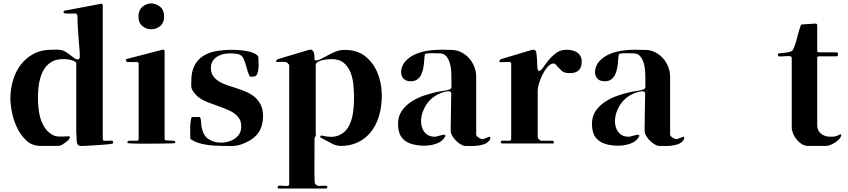

<svg xmlns="http://www.w3.org/2000/svg" viewBox="-20 -835 4893 1108"><path d="M557 -812Q562 -816 567.5 -812.5Q573 -809 573 -803V-33Q573 -23 582.5 -22.5Q592 -22 603 -23Q614 -24 623.5 -23.5Q633 -23 633 -13Q633 -7 627 -6Q623 -4 595.5 -1.5Q568 1 535.5 3Q503 5 475.5 6.5Q448 8 443 7Q434 6 429.5 0Q425 -6 423.5 -14Q422 -22 422 -30.5Q422 -39 422 -46Q422 -53 421 -59.5Q420 -66 420 -73V-467Q420 -476 410.5 -481Q401 -486 389 -489Q377 -492 364.5 -493Q352 -494 346 -494Q326 -494 306.5 -489.5Q287 -485 270 -473Q247 -457 233 -433Q219 -409 211.5 -381.5Q204 -354 201.5 -325Q199 -296 199 -270Q199 -244 201.5 -216Q204 -188 211 -161Q218 -134 231.5 -109.5Q245 -85 266 -68Q289 -49 314.5 -47.5Q340 -46 368 -48Q385 -50 383.5 -43Q382 -36 373 -25Q369 -21 363 -17Q352 -8 340 -0.5Q328 7 313 7H213Q167 7 134.5 -22Q102 -51 81 -93Q60 -135 50 -182.5Q40 -230 40 -267Q40 -321 55 -371.5Q70 -422 99.5 -461Q129 -500 173.5 -524Q218 -548 277 -548Q290 -548 302 -548.5Q314 -549 327 -547Q347 -545 366.5 -531Q386 -517 402 -505Q405 -503 409 -500Q413 -497 417 -495Q425 -491 431.5 -492.5Q438 -494 440 -503Q441 -508 440.5 -518.5Q440 -529 439.5 -540.5Q439 -552 437.5 -563.5Q436 -575 436 -581Q433 -622 430 -662.5Q427 -703 427 -744Q427 -746 425 -750Q421 -757 415 -757H358Q355 -757 352 -759Q349 -761 347.5 -764Q346 -767 346.5 -769.5Q347 -772 351 -773L557 -812Z M779 -740Q779 -777 802 -796Q825 -815 853 -815Q881 -815 904 -796Q927 -777 927 -740Q927 -703 904 -684.5Q881 -666 853 -666Q825 -666 802 -684.5Q779 -703 779 -740ZM717 -10Q712 -13 716.5 -18Q721 -23 725 -23H770Q780 -23 780 -33V-467Q780 -477 770 -477H713Q711 -479 707.5 -485.5Q704 -492 709 -494L917 -548Q930 -551 930 -538V-33Q930 -26 938 -25Q946 -24 956.5 -24Q967 -24 977 -23.5Q987 -23 991 -17Q994 -12 989 -9Q987 -8 967 -7.5Q947 -7 917.5 -6.5Q888 -6 853.5 -6Q819 -6 789.5 -6Q760 -6 739.5 -7Q719 -8 717 -9Z M1441 -393Q1434 -393 1427.5 -392.5Q1421 -392 1418 -400Q1408 -424 1401.5 -450Q1395 -476 1384 -500Q1379 -510 1369.5 -516Q1360 -522 1348.5 -524Q1337 -526 1325 -526.5Q1313 -527 1304 -527Q1285 -527 1266 -522Q1247 -517 1231.5 -507Q1216 -497 1206.5 -481Q1197 -465 1197 -444Q1197 -415 1210 -396.5Q1223 -378 1244 -365Q1265 -352 1292 -343Q1319 -334 1347.5 -325Q1376 -316 1403 -304Q1430 -292 1451 -274Q1472 -256 1485 -229.5Q1498 -203 1498 -164Q1498 -58 1402 -14Q1381 -4 1365.5 0.5Q1350 5 1336 6.5Q1322 8 1306 7.5Q1290 7 1268 7Q1247 7 1222 5.5Q1197 4 1172.5 0.5Q1148 -3 1124.5 -10.5Q1101 -18 1083 -30Q1078 -33 1078 -39Q1078 -66 1077.5 -95Q1077 -124 1083 -151Q1084 -160 1093 -160H1131Q1134 -160 1136 -155Q1138 -150 1139 -143.5Q1140 -137 1140.5 -130.5Q1141 -124 1141 -122Q1143 -90 1155.5 -64Q1168 -38 1198 -24Q1221 -13 1251 -12Q1281 -11 1308 -21Q1335 -31 1353.5 -51.5Q1372 -72 1372 -103Q1372 -119 1368.5 -133Q1365 -147 1354 -160Q1336 -182 1306 -196Q1276 -210 1243 -221.5Q1210 -233 1177.5 -245.5Q1145 -258 1121 -278Q1110 -287 1098 -303Q1086 -319 1084 -333Q1083 -341 1083.5 -350.5Q1084 -360 1084 -368Q1084 -507 1217 -538Q1230 -541 1251.5 -543.5Q1273 -546 1298 -547Q1323 -548 1350 -546.5Q1377 -545 1400.5 -541Q1424 -537 1442.5 -529.5Q1461 -522 1469 -510Q1471 -508 1471 -504Q1471 -494 1472 -475.5Q1473 -457 1471.5 -438.5Q1470 -420 1463.5 -406.5Q1457 -393 1441 -393Z M1798 -43Q1795 -40 1795 -36Q1795 -29 1795 -7Q1795 15 1795 43Q1795 71 1794.5 102.5Q1794 134 1794.5 160Q1795 186 1795.5 204Q1796 222 1797 223Q1799 225 1801.5 228Q1804 231 1806 233Q1811 238 1821.5 238Q1832 238 1842.5 237Q1853 236 1861 237Q1869 238 1869 245Q1869 253 1861 253H1590Q1582 253 1582 245Q1582 237 1592.5 236.5Q1603 236 1615.5 237.5Q1628 239 1638.5 238Q1649 237 1649 227V-456Q1649 -461 1647 -463Q1645 -465 1642.5 -468Q1640 -471 1638 -473Q1635 -476 1627 -477Q1619 -478 1609.5 -478Q1600 -478 1591 -477.5Q1582 -477 1578 -477Q1572 -477 1574 -484Q1576 -488 1578 -489Q1579 -492 1584 -494L1762 -547Q1774 -551 1781 -546Q1788 -541 1791 -532Q1794 -523 1794.5 -512.5Q1795 -502 1795 -494Q1795 -486 1802 -486Q1816 -486 1834 -495.5Q1852 -505 1873 -516.5Q1894 -528 1918 -537.5Q1942 -547 1969 -547Q2042 -547 2088 -510Q2134 -473 2157.5 -417Q2181 -361 2183 -295.5Q2185 -230 2169 -172Q2158 -132 2138 -99Q2118 -66 2090 -42.5Q2062 -19 2026 -6Q1990 7 1948 7Q1922 7 1899 -4.5Q1876 -16 1853 -29Q1848 -32 1842 -34.5Q1836 -37 1832 -40Q1827 -44 1828 -48Q1829 -52 1835 -53Q1895 -38 1932 -52.5Q1969 -67 1989 -100Q2009 -133 2016 -178Q2023 -223 2023 -270Q2023 -304 2019.5 -343.5Q2016 -383 2003 -416.5Q1990 -450 1964 -472Q1938 -494 1892 -494Q1884 -494 1869 -492.5Q1854 -491 1839 -487.5Q1824 -484 1813 -477Q1802 -470 1802 -460V-73Q1802 -68 1802.5 -64Q1803 -60 1803 -55L1798 -43Z M2656 6Q2644 2 2631 -7Q2618 -16 2607 -28Q2596 -40 2588.5 -53.5Q2581 -67 2581 -80V-100L2584 -296Q2584 -304 2576 -307Q2570 -309 2561 -308Q2552 -307 2542.5 -304Q2533 -301 2524 -298Q2515 -295 2510 -292Q2449 -262 2423 -198Q2413 -175 2410.5 -148.5Q2408 -122 2415.5 -99Q2423 -76 2441 -61Q2459 -46 2491 -46Q2495 -46 2506.5 -49.5Q2518 -53 2529 -55.5Q2540 -58 2546.5 -57Q2553 -56 2548 -46Q2535 -21 2504.5 -8.5Q2474 4 2438.5 5.5Q2403 7 2369.5 -0.5Q2336 -8 2316 -24Q2293 -42 2285 -67Q2277 -92 2277 -120Q2277 -164 2299 -195.5Q2321 -227 2355 -249Q2389 -271 2428.5 -284Q2468 -297 2504 -305Q2510 -306 2520 -307.5Q2530 -309 2541 -311Q2552 -313 2561.5 -315Q2571 -317 2575 -319Q2586 -324 2585.5 -335.5Q2585 -347 2585 -356Q2585 -373 2585 -393Q2585 -413 2583 -433.5Q2581 -454 2575.5 -472.5Q2570 -491 2559 -506Q2544 -527 2518 -527Q2512 -527 2499.5 -527.5Q2487 -528 2474 -528Q2461 -528 2450 -527Q2439 -526 2435 -524Q2431 -522 2430 -509.5Q2429 -497 2427.5 -479Q2426 -461 2422.5 -441.5Q2419 -422 2411 -405Q2403 -388 2388.5 -377Q2374 -366 2351 -366Q2325 -366 2311.5 -378.5Q2298 -391 2295.5 -409.5Q2293 -428 2300 -448Q2307 -468 2321 -483Q2340 -503 2364.5 -516Q2389 -529 2417 -536Q2445 -543 2473.5 -545.5Q2502 -548 2528 -548Q2542 -548 2556 -547.5Q2570 -547 2584 -547Q2614 -547 2640.5 -534Q2667 -521 2686.5 -499.5Q2706 -478 2717 -450Q2728 -422 2728 -393V-60Q2728 -53 2732.5 -48.5Q2737 -44 2742 -41Q2751 -35 2757.5 -33.5Q2764 -32 2769.5 -33Q2775 -34 2781 -37Q2787 -40 2796 -43Q2804 -46 2807.5 -46Q2811 -46 2809 -35Q2808 -30 2805 -26Q2802 -22 2799 -19Q2787 -7 2769.5 -1.5Q2752 4 2733 6Q2714 8 2695 7.5Q2676 7 2660 7Q2657 7 2656 6Z M3174 -20Q3176 -16 3177 -11.5Q3178 -7 3171 -7H2878Q2870 -7 2870 -15Q2870 -23 2879.5 -23.5Q2889 -24 2900 -23Q2911 -22 2920.5 -23Q2930 -24 2930 -33V-467Q2930 -477 2919 -477.5Q2908 -478 2894.5 -477Q2881 -476 2870.5 -476Q2860 -476 2862 -484Q2864 -488 2866 -489Q2867 -492 2872 -494L3049 -547Q3054 -549 3061.5 -547.5Q3069 -546 3072 -541Q3075 -536 3076.5 -522Q3078 -508 3079 -490.5Q3080 -473 3080.5 -457Q3081 -441 3083 -434Q3084 -429 3084.5 -428Q3085 -427 3090 -426Q3100 -425 3113 -444Q3126 -463 3144.5 -486Q3163 -509 3188.5 -528.5Q3214 -548 3249 -548Q3265 -548 3281 -544.5Q3297 -541 3309.5 -533Q3322 -525 3329.5 -512Q3337 -499 3337 -480Q3337 -413 3270 -413Q3256 -413 3245 -415Q3234 -417 3223 -425Q3220 -428 3213.5 -434.5Q3207 -441 3200 -448.5Q3193 -456 3187.5 -462Q3182 -468 3180 -468Q3172 -470 3165 -467Q3150 -462 3135 -443Q3120 -424 3108.5 -400Q3097 -376 3090 -352Q3083 -328 3083 -313V-44Q3083 -39 3090 -31Q3097 -23 3102 -23H3170L3174 -20Z M3775 6Q3763 2 3750 -7Q3737 -16 3726 -28Q3715 -40 3707.5 -53.5Q3700 -67 3700 -80V-100L3703 -296Q3703 -304 3695 -307Q3689 -309 3680 -308Q3671 -307 3661.5 -304Q3652 -301 3643 -298Q3634 -295 3629 -292Q3568 -262 3542 -198Q3532 -175 3529.5 -148.5Q3527 -122 3534.5 -99Q3542 -76 3560 -61Q3578 -46 3610 -46Q3614 -46 3625.5 -49.5Q3637 -53 3648 -55.5Q3659 -58 3665.5 -57Q3672 -56 3667 -46Q3654 -21 3623.5 -8.5Q3593 4 3557.5 5.5Q3522 7 3488.5 -0.5Q3455 -8 3435 -24Q3412 -42 3404 -67Q3396 -92 3396 -120Q3396 -164 3418 -195.5Q3440 -227 3474 -249Q3508 -271 3547.5 -284Q3587 -297 3623 -305Q3629 -306 3639 -307.5Q3649 -309 3660 -311Q3671 -313 3680.5 -315Q3690 -317 3694 -319Q3705 -324 3704.5 -335.5Q3704 -347 3704 -356Q3704 -373 3704 -393Q3704 -413 3702 -433.5Q3700 -454 3694.5 -472.5Q3689 -491 3678 -506Q3663 -527 3637 -527Q3631 -527 3618.5 -527.5Q3606 -528 3593 -528Q3580 -528 3569 -527Q3558 -526 3554 -524Q3550 -522 3549 -509.5Q3548 -497 3546.5 -479Q3545 -461 3541.5 -441.5Q3538 -422 3530 -405Q3522 -388 3507.5 -377Q3493 -366 3470 -366Q3444 -366 3430.5 -378.5Q3417 -391 3414.5 -409.5Q3412 -428 3419 -448Q3426 -468 3440 -483Q3459 -503 3483.5 -516Q3508 -529 3536 -536Q3564 -543 3592.5 -545.5Q3621 -548 3647 -548Q3661 -548 3675 -547.5Q3689 -547 3703 -547Q3733 -547 3759.5 -534Q3786 -521 3805.5 -499.5Q3825 -478 3836 -450Q3847 -422 3847 -393V-60Q3847 -53 3851.5 -48.5Q3856 -44 3861 -41Q3870 -35 3876.5 -33.5Q3883 -32 3888.5 -33Q3894 -34 3900 -37Q3906 -40 3915 -43Q3923 -46 3926.5 -46Q3930 -46 3928 -35Q3927 -30 3924 -26Q3921 -22 3918 -19Q3906 -7 3888.5 -1.5Q3871 4 3852 6Q3833 8 3814 7.5Q3795 7 3779 7Q3776 7 3775 6Z M4549 -500Q4549 -510 4536.5 -511Q4524 -512 4509 -510.5Q4494 -509 4481.5 -509Q4469 -509 4469 -519Q4469 -524 4471 -525Q4473 -526 4477 -527Q4483 -528 4495 -529Q4507 -530 4520 -532Q4533 -534 4543 -537.5Q4553 -541 4556 -547Q4571 -580 4579.5 -615.5Q4588 -651 4600 -686Q4603 -694 4609 -694L4685 -699Q4696 -699 4696 -689V-543Q4696 -533 4706 -533H4806Q4813 -533 4814.5 -529.5Q4816 -526 4816 -520Q4816 -510 4806 -510H4706Q4696 -510 4696 -500V-113Q4696 -81 4718 -63.5Q4740 -46 4771 -46Q4788 -46 4798 -47.5Q4808 -49 4823 -57Q4829 -60 4832.5 -60Q4836 -60 4834 -51Q4832 -42 4822 -31.5Q4812 -21 4799 -12.5Q4786 -4 4772 1.5Q4758 7 4749 7H4642Q4624 7 4607 -3.5Q4590 -14 4577.5 -29.5Q4565 -45 4557 -64Q4549 -83 4549 -100Z"/></svg>

Font: SoukouMincho
Style: Regular
Weight: 400
Designer: Dr. Ken Lunde (project architect, glyph set definition & overall production); Masataka HATTORI  (production & ideograph 
Foundry: Adobe Systems Incorporated
Version: Version 1.00